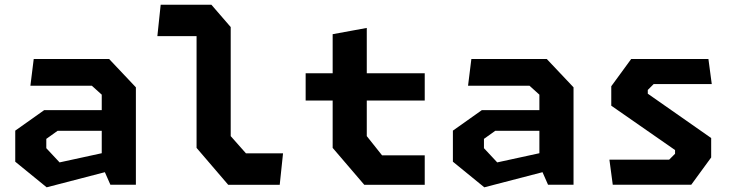

<svg xmlns="http://www.w3.org/2000/svg" viewBox="-20 -785 3140 816"><path d="M412.4 -83.4V-382.7L370.4 -420.6H109.2L123.3 -534.2H443.8L557.5 -413.9V0H449.1ZM44.8 -97.8V-229.8L167.6 -316.8H456.5V-229.2H225L176.8 -194.8V-155.2L233.2 -94.8L456.5 -143.4V-61.2L178.3 11.1Z M815.4 -156.5V-657.3L843.2 -631.4H648.8L662.9 -765H878.3L960.5 -670V-206.5L1025.4 -133.2H1182.9L1168.8 0.4H949.9Z M1393.8 -156.5V-639.7L1538.8 -666.3V-206.5L1603.8 -124.8H1785.1V0.4H1528.2ZM1279 -473.6H1785.1V-357.8H1279Z M2272.4 -83.4V-382.7L2230.4 -420.6H1969.2L1983.3 -534.2H2303.8L2417.5 -413.9V0H2309.1ZM1904.8 -97.8V-229.8L2027.6 -316.8H2316.5V-229.2H2085L2036.8 -194.8V-155.2L2093.2 -94.8L2316.5 -143.4V-61.2L2038.3 11.1Z M2570 -106.5H2824L2849 -131.5V-147.3L2577.9 -335.8V-418.4L2662.5 -534.2H2990.8L3005 -427.7H2758.1L2733.1 -402.7V-386.8L3002.5 -198.4V-115.8L2917.9 0H2584.2Z"/></svg>

Font: Monaspace Krypton Var
Style: Regular
Weight: 400
Designer: Riley Cran and the Lettermatic Team
Version: Version 1.101 (Monaspace Krypton Var)